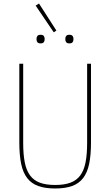

<svg xmlns="http://www.w3.org/2000/svg" viewBox="-20 -1061 628 1093"><path d="M112 -698V-248Q112 -182 121 -136.5Q130 -91 151 -62.5Q172 -34 207 -21Q242 -8 294 -8Q346 -8 381 -21Q416 -34 437 -62.5Q458 -91 467 -136.5Q476 -182 476 -248V-698H498V-250Q498 -178 487.5 -128Q477 -78 453 -47Q429 -16 390 -2Q351 12 294 12Q237 12 198 -2Q159 -16 135 -47Q111 -78 100.5 -128Q90 -178 90 -250V-698ZM183 -1029 202 -1041 301 -887 286 -877ZM211 -814Q198 -814 193 -820.5Q188 -827 188 -835V-842Q188 -850 193 -856.5Q198 -863 211 -863Q224 -863 229 -856.5Q234 -850 234 -842V-835Q234 -827 229 -820.5Q224 -814 211 -814ZM375 -814Q362 -814 357 -820.5Q352 -827 352 -835V-842Q352 -850 357 -856.5Q362 -863 375 -863Q388 -863 393 -856.5Q398 -850 398 -842V-835Q398 -827 393 -820.5Q388 -814 375 -814Z"/></svg>

Font: IBM Plex Sans Condensed Thin
Style: Regular
Weight: 100
Width: 3
Designer: Mike Abbink, Paul van der Laan, Pieter van Rosmalen
Foundry: Bold Monday
Version: Version 1.3